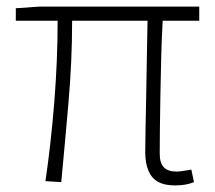

<svg xmlns="http://www.w3.org/2000/svg" viewBox="-20 -550 653 583"><path d="M511 13Q480 13 460.5 2.5Q441 -8 431 -31Q421 -54 421 -89Q421 -115 422 -161.5Q423 -208 424 -264.5Q425 -321 426 -379Q427 -437 428 -487H199Q199 -365 188 -239Q177 -113 166 3L118 0Q135 -116 145 -242Q155 -368 155 -487H28V-525L101 -530H585V-487H474Q471 -435 469.5 -376Q468 -317 467 -259.5Q466 -202 465.5 -155.5Q465 -109 465 -83Q465 -55 477.5 -42Q490 -29 516 -29Q528 -29 561 -35L569 3Q557 8 543 10.5Q529 13 511 13Z"/></svg>

Font: Noto Sans KR ExtraLight
Style: Regular
Weight: 250
Designer: Ryoko NISHIZUKA  (kana, bopomofo & ideographs); Paul D. Hunt (Latin, Greek & Cyrillic); Sandoll Communications , Soo-you
Foundry: Adobe
Version: Version 2.004-H2;hotconv 1.0.118;makeotfexe 2.5.65603